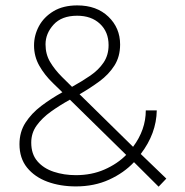

<svg xmlns="http://www.w3.org/2000/svg" viewBox="-20 -683 681 708"><path d="M105.5 -515.6Q105.5 -552.7 123.5 -586.4Q141.6 -620.1 177.2 -641.6Q212.9 -663.1 265.1 -663.1Q336.4 -663.1 379.6 -621.6Q422.9 -580.1 422.9 -519Q422.9 -474.1 401.9 -441.2Q380.9 -408.2 346.7 -383.1Q312.5 -357.9 273.4 -335.4L470.7 -141.6Q517.6 -204.6 517.6 -275.9H558.1Q556.6 -190.4 499 -115.2L593.3 -24.4L564.9 5.4L474.1 -85Q437 -45.4 382.3 -20.5Q327.6 4.4 259.8 4.4Q202.1 4.4 155 -12.9Q107.9 -30.3 79.8 -64.9Q51.8 -99.6 51.8 -151.4Q51.8 -196.3 74 -230.7Q96.2 -265.1 132.3 -292.5Q168.5 -319.8 210 -342.8L175.3 -376.5Q144 -406.7 124.8 -440.9Q105.5 -475.1 105.5 -515.6ZM245.6 -362.8Q281.7 -382.8 312.5 -403.8Q343.3 -424.8 361.8 -452.1Q380.4 -479.5 380.4 -516.6Q380.4 -565.4 348.6 -595.2Q316.9 -625 264.6 -625Q207.5 -625 177.7 -592.3Q147.9 -559.6 147.9 -519.5Q147.9 -482.9 164.8 -454.6Q181.6 -426.3 208.5 -399.4ZM445.3 -111.8 237.8 -315.4Q200.7 -294.9 168.2 -271.7Q135.7 -248.5 115.5 -220.7Q95.2 -192.9 95.2 -157.2Q95.2 -114.7 117.9 -88.4Q140.6 -62 178.2 -49.6Q215.8 -37.1 259.8 -37.1Q317.9 -37.1 365.2 -57.9Q412.6 -78.6 445.3 -111.8Z"/></svg>

Font: Estedad-FD ExtraLight
Style: Regular
Weight: 200
Designer: Amin Abedi
Version: Version 7.3